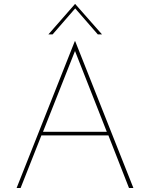

<svg xmlns="http://www.w3.org/2000/svg" viewBox="-20 -940 749 960"><path d="M63 0 354 -734H356L647 0H625L522 -263H187L83 0ZM195 -281H514L355 -685ZM469 -768 356 -898 243 -768H222L355 -920H356L490 -768Z"/></svg>

Font: Synthetic Thin
Style: Regular
Weight: 100
Designer: Santiago Orozco
Foundry: Typemade
Version: Version 2.000; ttfautohint (v1.8.4.7-5d5b)